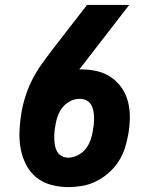

<svg xmlns="http://www.w3.org/2000/svg" viewBox="-20 -755 640 783"><path d="M258 8Q222 8 187.5 -1.5Q153 -11 127 -32.5Q101 -54 85.5 -85Q70 -116 64 -150Q58 -184 59.5 -220.5Q61 -257 67 -293Q73 -329 84 -363Q95 -397 111 -429Q127 -461 149 -492Q171 -523 194 -553L335 -735H507L309 -479Q307 -477 306 -475.5Q305 -474 303 -472Q305 -472 307.5 -472Q310 -472 312 -472Q345 -472 377 -464.5Q409 -457 434.5 -439Q460 -421 477.5 -395Q495 -369 502.5 -338Q510 -307 509.5 -273.5Q509 -240 503 -207Q498 -178 489 -150Q480 -122 463 -96Q446 -70 422.5 -49.5Q399 -29 372 -15.5Q345 -2 315.5 3Q286 8 258 8ZM258 -112Q277 -112 296.5 -121.5Q316 -131 329 -147.5Q342 -164 349 -183.5Q356 -203 359 -223Q359 -224 359 -225Q359 -226 359 -226Q362 -240 363 -254Q364 -268 363.5 -281Q363 -294 360 -307Q357 -320 350 -330.5Q343 -341 331 -346.5Q319 -352 306 -352Q286 -352 267.5 -343Q249 -334 236 -318Q223 -302 216 -283Q209 -264 206 -245Q206 -244 206 -243.5Q206 -243 206 -243Q203 -229 202 -215Q201 -201 201.5 -187Q202 -173 204.5 -160Q207 -147 213.5 -136Q220 -125 232 -118.5Q244 -112 258 -112Z"/></svg>

Font: Iosevka Etoile Heavy Oblique
Style: Regular
Weight: 900
Italic angle: -9°
Designer: Belleve Invis
Foundry: Belleve Invis
Version: Version 15.5.2; ttfautohint (v1.8.4)